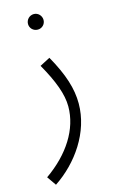

<svg xmlns="http://www.w3.org/2000/svg" viewBox="-139 -592 526 871"><g transform="rotate(-15 124.0 -157.0)"><path d="M114 -471C134 -471 150 -487 150 -507C150 -527 134 -544 114 -544C93 -544 77 -527 77 -507C77 -487 93 -471 114 -471ZM11 230C119 158 206 35 206 -100C206 -169 184 -240 131 -334L83 -309C132 -223 157 -156 157 -99C157 8 91 110 -19 187Z"/></g></svg>

Font: Noto Sans Arabic UI XCn Lt
Style: Regular
Weight: 300
Width: 2
Designer: Monotype Design Team, Nadine Chahine and Nizar Qandah
Foundry: Monotype Imaging Inc.
Version: Version 2.010